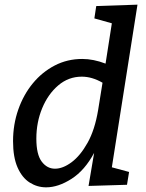

<svg xmlns="http://www.w3.org/2000/svg" viewBox="-20 -794 628 824"><path d="M178 10Q140 10 107.5 -10.5Q75 -31 55.5 -75Q36 -119 36 -188Q36 -260 58.5 -324Q81 -388 121 -436.5Q161 -485 215 -513Q269 -541 333 -541Q357 -541 382 -536Q407 -531 433 -521L460 -694L385 -715L393 -768L570 -774L460 -76L534 -56L525 -1L360 4L384 -138Q344 -63 287 -26.5Q230 10 178 10ZM216 -70Q250 -70 287.5 -98Q325 -126 356 -181.5Q387 -237 401 -321L420 -439Q375 -465 331 -465Q274 -465 230 -427.5Q186 -390 161 -329.5Q136 -269 136 -199Q136 -131 159 -100.5Q182 -70 216 -70Z"/></svg>

Font: Bitter Medium
Style: Italic
Weight: 500
Italic angle: -9°
Designer: Sol Matas, and Bitter project Authors
Foundry: Sol Matas
Version: Version 2.001